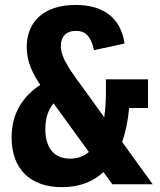

<svg xmlns="http://www.w3.org/2000/svg" viewBox="-20 -762 660 794"><path d="M418 -380C418 -342 415.5 -307.5 411 -277L329.5 -390C277 -462.5 231.5 -519 231.5 -572.5C231.5 -609.5 253.5 -634.5 294 -634.5C334.5 -634.5 357 -610 368.5 -554.5L495 -582C479.5 -689.5 406 -741.5 292.5 -741.5C159 -741.5 90.5 -670 90.5 -567.5C90.5 -506.5 115 -458 146.5 -411C76.5 -364.5 28 -296 28 -193.5C28 -64 104 12 236.5 12C309 12 365.5 -11 408 -50.5L444.5 0H611.5L485 -175C500 -217 509.5 -265 514 -315.5H592V-434H418ZM167.5 -228.5C167.5 -275.5 180.5 -309.5 201.5 -334.5L347.5 -133.5C326.5 -115.5 300.5 -106 270 -106C204 -106 167.5 -149.5 167.5 -228.5Z"/></svg>

Font: Monaspace Argon
Style: Bold
Weight: 700
Designer: Riley Cran & the Lettermatic Team
Foundry: Lettermatic
Version: Version 1.000 (Monaspace Argon)